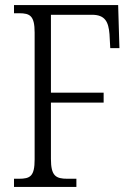

<svg xmlns="http://www.w3.org/2000/svg" viewBox="-20 -734 527 754"><path d="M35 0H280V-32H245C199 -32 180 -43 180 -110V-331H387V-370H180V-676H341C393 -676 406 -648 410 -600L413 -545H449L444 -714H35V-682H55C98 -682 116 -672 116 -606V-108C116 -42 99 -32 54 -32H35Z"/></svg>

Font: Noto Serif Hebrew Condensed Light
Style: Regular
Weight: 300
Width: 3
Designer: Monotype Design Team
Foundry: Monotype Imaging Inc.
Version: Version 2.004